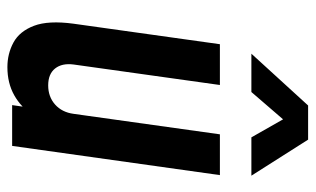

<svg xmlns="http://www.w3.org/2000/svg" viewBox="-183 -637 832 506"><g transform="rotate(90 233.0 -384.0)"><path d="M157 12.5Q121.5 12.5 92 -3.5Q62.5 -19.5 48 -57.5Q33.5 -95.5 42.5 -162L96.5 -547.5H204L150 -162Q146 -131.5 160.5 -113.2Q175 -95 205 -95Q235 -95 255.5 -113.2Q276 -131.5 280 -162L334 -547.5H441.5L364.5 0H257L268.5 -80L284 -55.5Q263 -23.5 231 -5.5Q199 12.5 157 12.5ZM121.5 -630.5 258 -780H348L443 -630.5H342L294.5 -714L222.5 -630.5Z"/></g></svg>

Font: Mohave SemiBold
Style: Italic
Weight: 600
Italic angle: -8°
Designer: Gumpita Rahayu
Foundry: Tokotype
Version: Version 2.003